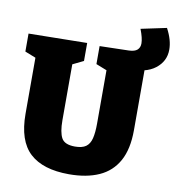

<svg xmlns="http://www.w3.org/2000/svg" viewBox="-94 -951 970 1051"><g transform="rotate(10 391.0 -426.0)"><path d="M578 -609 668 -647V-285Q668 -179 631.5 -113Q595 -47 526 -16Q457 15 359 15Q214 15 141 -52.5Q68 -120 68 -270V-620L89 -573L8 -605V-705L333 -710V-610L255 -572L273 -620V-270Q273 -203 290.5 -171.5Q308 -140 365 -140Q405 -140 426 -155Q447 -170 455 -202Q463 -234 463 -285V-621L479 -575L403 -605V-705L565 -709Q597 -710 611.5 -723Q626 -736 626 -759Q626 -788 607 -837L749 -867Q766 -835 774 -806.5Q782 -778 782 -752Q782 -687 729 -646Q676 -605 578 -609Z"/></g></svg>

Font: Bitter Thin Black
Style: Regular
Weight: 900
Version: Version 3.020